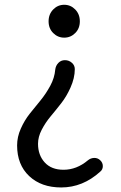

<svg xmlns="http://www.w3.org/2000/svg" viewBox="-20 -575 514 816"><path d="M240.2 221.7Q155.3 221.7 104 173.3Q52.7 125 52.7 43Q52.7 6.8 68.4 -28.3Q84 -63.5 106.4 -91.8Q128.9 -120.1 151.9 -147.9Q174.8 -175.8 193.4 -210Q211.9 -244.1 214.8 -279.3Q216.8 -295.9 228 -307.6Q239.3 -319.3 255.9 -319.3Q273.4 -319.3 286.1 -307.6Q297.9 -296.9 297.9 -281.2Q297.9 -243.2 279.3 -202.1Q262.7 -165 240.2 -136.2Q217.8 -107.4 195.3 -80.6Q172.9 -53.7 157.2 -23.4Q141.6 6.8 141.6 36.1Q141.6 84 169.9 115.2Q198.2 146.5 250 146.5Q305.7 146.5 353.5 106.4Q365.2 96.7 379.9 96.2Q394.5 95.7 405.3 105.5Q417 116.2 417 130.9Q417 145.5 406.2 154.3Q332 221.7 240.2 221.7ZM186.5 -484.4Q186.5 -514.6 206.1 -534.7Q225.6 -554.7 252.9 -554.7Q280.3 -554.7 299.8 -534.7Q319.3 -514.6 319.3 -484.4Q319.3 -454.1 299.8 -434.6Q280.3 -415 252.9 -415Q225.6 -415 206.1 -434.6Q186.5 -454.1 186.5 -484.4Z"/></svg>

Font: Gen Jyuu Gothic P Regular
Style: Regular
Weight: 400
Designer: [Source Han Sans]
Ryoko NISHIZUKA  (kana & ideographs); Paul D. Hunt (Latin, Greek & Cyrillic); Wenlong ZHANG  (bopomofo
Version: Version 1.002.20150607